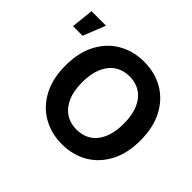

<svg xmlns="http://www.w3.org/2000/svg" viewBox="-159 -979 1230 1230"><g transform="rotate(45 456.5 -363.5)"><path d="M519.5 9.8Q422.9 9.8 345.7 -34.2Q268.6 -78.1 223.9 -161.9Q179.2 -245.6 179.2 -363.3Q179.2 -481.9 223.9 -565.7Q268.6 -649.4 345.7 -693.4Q422.9 -737.3 519.5 -737.3Q616.2 -737.3 692.9 -693.4Q769.5 -649.4 814.2 -565.7Q858.9 -481.9 858.9 -363.3Q858.9 -245.1 814.2 -161.6Q769.5 -78.1 692.9 -34.2Q616.2 9.8 519.5 9.8ZM519.5 -122.6Q575.7 -122.6 618.2 -150.1Q660.6 -177.7 684.1 -231.7Q707.5 -285.6 707.5 -363.3Q707.5 -441.4 684.1 -495.6Q660.6 -549.8 618.2 -577.4Q575.7 -605 519.5 -605Q462.9 -605 420.4 -577.1Q377.9 -549.3 354.2 -495.4Q330.6 -441.4 330.6 -363.3Q330.6 -285.6 354.2 -231.9Q377.9 -178.2 420.4 -150.4Q462.9 -122.6 519.5 -122.6ZM35.2 -575.7 51.3 -727.5H182.6L122.1 -575.7Z"/></g></svg>

Font: Inter 16pt
Style: Bold
Weight: 700
Version: Version 4.001;git-66647c0bb